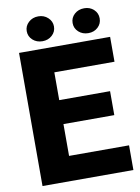

<svg xmlns="http://www.w3.org/2000/svg" viewBox="-97 -969 753 1034"><g transform="rotate(-10 279.0 -452.0)"><path d="M186 -904Q217 -904 238.5 -884Q260 -864 260 -836Q260 -807 238.5 -787.5Q217 -768 186 -768Q154 -768 132.5 -787.5Q111 -807 111 -836Q111 -864 132.5 -884Q154 -904 186 -904ZM437 -904Q468 -904 489 -884.5Q510 -865 510 -836Q510 -807 489 -787.5Q468 -768 437 -768Q405 -768 383.5 -787.5Q362 -807 362 -836Q362 -865 383.5 -884.5Q405 -904 437 -904ZM50 -728H548V-592H219V-440H497V-309H219V-135H547V0H50Z"/></g></svg>

Font: Freesentation 9 Black
Style: Regular
Weight: 900
Designer: glyphs from Roboto by Christian Robertson / Hangul glyphs from Noto Sans CJK(Source Han Sans) by Jang Soo-young and Kang
Foundry: PT&
Version: Version 2.001